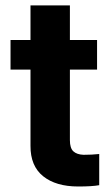

<svg xmlns="http://www.w3.org/2000/svg" viewBox="-20 -677 410 704"><path d="M335.9 -421.9H236.3V-163.1Q236.3 -133.8 249 -122.1Q261.7 -110.4 286.1 -109.4Q317.4 -109.4 343.8 -112.3V2Q317.9 6.8 266.6 6.8Q185.1 6.8 138.2 -30.8Q91.3 -68.4 91.8 -142.6V-421.9H18.6V-530.3H91.8V-657.2H236.3V-530.3H335.9Z"/></svg>

Font: Pretendard Std
Style: Bold
Weight: 700
Designer: Base glyphs from Inter by Rasmus Andersson; Hangeul glyphs from Noto Sans CJK(Source Han Sans) by Jang Soo-young and Kan
Foundry: Kil Hyung-jin
Version: Version 1.309